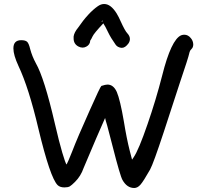

<svg xmlns="http://www.w3.org/2000/svg" viewBox="-20 -939 1032 959"><path d="M492.2 -836.9Q482.4 -829.1 492.2 -832ZM496.1 -822.3Q449.2 -772.5 442.4 -757.3Q435.5 -742.2 430.7 -736.3Q429.7 -715.8 411.1 -706.1Q402.3 -701.2 392.6 -701.2Q381.8 -701.2 371.1 -707Q347.7 -719.7 347.7 -747.1Q347.7 -752 347.7 -756.8Q350.6 -777.3 370.1 -800.8Q420.9 -875 468.8 -908.2Q484.4 -918.9 499 -918.9Q500 -918.9 501 -918.9Q533.2 -918.9 562.5 -872.1Q574.2 -852.5 582 -834Q604.5 -784.2 616.2 -772.5Q628.9 -758.8 628.9 -744.1Q628.9 -733.4 622.1 -722.7Q605.5 -700.2 589.8 -700.2Q587.9 -700.2 585 -700.2Q566.4 -703.1 557.6 -715.8Q533.2 -750 519.5 -778.8Q505.9 -807.6 496.1 -822.3ZM790 -561.5Q835 -741.2 884.8 -762.7Q892.6 -765.6 900.4 -765.6Q919.9 -765.6 933.6 -748Q944.3 -735.4 945.3 -717.8Q945.3 -701.2 935.5 -693.4V-692.4Q928.7 -688.5 924.8 -670.9Q921.9 -654.3 877 -521.5Q864.3 -484.4 797.9 -279.3Q746.1 -122.1 729.5 -91.8Q696.3 -33.2 681.6 -16.6Q667 0 650.4 0Q614.3 0 591.8 -40Q580.1 -60.5 543 -206.1Q537.1 -228.5 528.8 -260.7Q520.5 -293 515.6 -311Q510.7 -329.1 508.8 -334L504.9 -349.6L460.9 -249Q405.3 -119.1 397.5 -99.6Q383.8 -59.6 354.5 -30.3Q337.9 -13.7 328.1 -7.8Q318.4 -2.9 301.8 -2.9Q279.3 -2.9 267.6 -14.6Q230.5 -51.8 171.9 -295.9Q124 -500 72.3 -609.4Q46.9 -664.1 46.9 -697.3Q46.9 -738.3 85.9 -738.3Q106.4 -738.3 115.2 -730.5Q124 -722.7 130.9 -693.4Q140.6 -657.2 159.2 -623Q201.2 -549.8 253.9 -322.3Q275.4 -229.5 291 -176.8Q306.6 -124 312.5 -117.2Q318.4 -127 339.8 -180.7Q366.2 -250 427.7 -386.7Q480.5 -505.9 486.3 -509.8Q506.8 -516.6 516.6 -516.6Q546.9 -516.6 563.5 -479.5Q580.1 -440.4 598.6 -333Q612.3 -248 627.9 -186.5L639.6 -141.6L647.5 -153.3Q672.9 -190.4 716.8 -318.4Q758.8 -439.5 790 -561.5Z"/></svg>

Font: sage sans
Style: Regular
Weight: 400
Version: Version 001.032